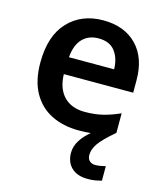

<svg xmlns="http://www.w3.org/2000/svg" viewBox="-116 -638 813 957"><g transform="rotate(15 290.5 -160.0)"><path d="M404 113Q404 134 415.5 144.5Q427 155 445 155Q461 155 475 152Q489 149 498 147V222Q483 226 466.5 229Q450 232 427 232Q372 232 342.5 203.5Q313 175 313 127Q313 93 333 62Q353 31 383 7Q355 10 320 10Q241 10 179.5 -20.5Q118 -51 83.5 -113Q49 -175 49 -267Q49 -406 118 -479Q187 -552 299 -552Q408 -552 471.5 -487Q535 -422 535 -306V-242H177Q179 -168 218 -127.5Q257 -87 326 -87Q378 -87 420 -97.5Q462 -108 506 -128V-27Q446 24 425 54.5Q404 85 404 113ZM299 -459Q248 -459 216.5 -426.5Q185 -394 180 -330H413Q412 -386 384.5 -422.5Q357 -459 299 -459Z"/></g></svg>

Font: Noto Sans Gurmukhi UI SemiBold
Style: Regular
Weight: 600
Designer: Jelle Bosma - Monotype Design Team
Foundry: Monotype Imaging Inc.
Version: Version 2.004; ttfautohint (v1.8.4.7-5d5b)